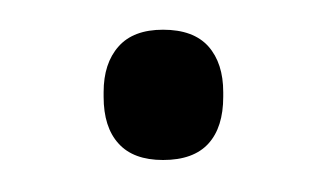

<svg xmlns="http://www.w3.org/2000/svg" viewBox="-20 -328 214 126"><path d="M87 -223Q67.5 -223 57.8 -233.8Q48 -244.5 48 -264.5V-267.5Q48 -286.5 57.8 -297.5Q67.5 -308.5 87 -308.5Q107 -308.5 116.8 -297.5Q126.5 -286.5 126.5 -267.5V-264.5Q126.5 -244.5 116.8 -233.8Q107 -223 87 -223Z"/></svg>

Font: Anek Bangla Medium Light
Style: Regular
Weight: 300
Version: Version 1.003